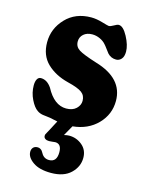

<svg xmlns="http://www.w3.org/2000/svg" viewBox="-109 -545 658 849"><g transform="rotate(15 220.0 -121.0)"><path d="M106 -128.4Q143.6 -57.6 198.7 -57.6Q228 -57.6 244.4 -73.2Q260.7 -88.9 260.7 -108.9Q260.7 -133.3 242.7 -146.7Q224.6 -160.2 176.3 -171.9Q116.7 -187 79.3 -223.1Q42 -259.3 42 -319.3Q42 -381.8 86.4 -428.7Q130.9 -475.6 203.1 -475.6Q226.6 -475.6 254.6 -467.3Q282.7 -459 286.6 -459Q294.4 -459 307.9 -467Q321.3 -475.1 328.6 -475.1Q349.1 -475.1 369.6 -436.8Q390.1 -398.4 390.1 -368.7Q390.1 -346.2 380.1 -335Q370.1 -323.7 356 -323.7Q332.5 -323.7 316.9 -340.8Q313.5 -344.7 303.7 -358.2Q293.9 -371.6 289.1 -376.5Q278.8 -388.7 261.7 -396.5Q244.6 -404.3 226.6 -404.3Q202.1 -404.3 187 -391.1Q171.9 -377.9 171.9 -357.4Q171.9 -333.5 192.1 -320.6Q212.4 -307.6 274.4 -288.1Q403.3 -250 403.3 -146.5Q403.3 -85 359.9 -40.3Q316.4 4.4 246.6 11.2L220.2 58.1Q233.9 54.7 243.7 54.7Q277.3 54.7 303.2 76.2Q329.1 97.7 329.1 133.8Q329.1 174.3 297.6 204.6Q266.1 234.9 207.5 234.9Q154.3 234.9 124.8 214.1Q95.2 193.4 95.2 168Q95.2 155.8 102.3 148.2Q109.4 140.6 122.6 140.6Q129.4 140.6 135 144Q140.6 147.5 142.8 150.6Q145 153.8 148.9 160.2Q160.6 182.1 184.6 182.1Q220.2 182.1 220.2 137.2Q220.2 98.6 190.9 98.6Q187.5 98.6 179.2 99.9Q170.9 101.1 163.1 101.1Q152.3 101.1 145.5 96.4Q138.7 91.8 138.7 83.5Q138.7 79.1 139.9 76.2Q141.1 73.2 145.3 66.2Q149.4 59.1 151.4 55.2L176.3 7.8Q174.3 7.3 141.1 0.5Q134.8 -0.5 124 -1.7Q113.3 -2.9 107.7 -3.7Q102.1 -4.4 94.5 -7.1Q86.9 -9.8 81.1 -14.2Q64 -25.4 49.1 -55.9Q34.2 -86.4 34.2 -119.6Q34.2 -137.2 40 -147.9Q45.9 -158.7 57.1 -158.7Q85.4 -158.7 106 -128.4Z"/></g></svg>

Font: Cooper*
Style: Bold
Weight: 700
Designer: Owen Earl
Foundry: indestructible type*
Version: Version 0.001